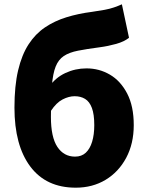

<svg xmlns="http://www.w3.org/2000/svg" viewBox="-20 -856 685 890"><path d="M331 14Q194 14 120.5 -84Q47 -182 47 -357Q47 -458 64 -530Q81 -602 112.5 -650.5Q144 -699 188.5 -729Q233 -759 288 -776Q343 -793 406 -801Q441 -806 465 -810.5Q489 -815 508 -821.5Q527 -828 545 -836L578 -681Q556 -663 518.5 -652.5Q481 -642 443 -637Q382 -629 341.5 -621Q301 -613 276 -596.5Q251 -580 238 -547.5Q225 -515 220.5 -458.5Q216 -402 216 -314Q216 -220 246 -175Q276 -130 328 -130Q358 -130 377.5 -148Q397 -166 407 -199Q417 -232 417 -276Q417 -326 406 -355.5Q395 -385 374.5 -397.5Q354 -410 326 -410Q299 -410 270 -395Q241 -380 216 -342L208 -454Q237 -496 283 -517.5Q329 -539 381 -539Q440 -539 489.5 -510Q539 -481 569.5 -422.5Q600 -364 600 -276Q600 -190 565 -124.5Q530 -59 469.5 -22.5Q409 14 331 14Z"/></svg>

Font: Noto Sans SC Black
Style: Regular
Weight: 900
Designer: Ryoko NISHIZUKA  (kana, bopomofo & ideographs); Paul D. Hunt (Latin, Greek & Cyrillic); Sandoll Communications , Soo-you
Foundry: Adobe
Version: Version 2.004-H2;hotconv 1.0.118;makeotfexe 2.5.65603